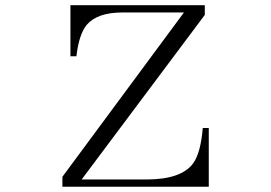

<svg xmlns="http://www.w3.org/2000/svg" viewBox="-20 -770 1040 736"><path d="M250 -750H765.1V-712.9L293 -82H541Q676.3 -82 721.2 -145Q749.5 -185.5 757.3 -279.3H780.3V-54.2H219.2V-92.3L685.1 -722.2H449.2Q352.5 -722.2 312 -674.3Q282.2 -636.7 272.9 -554.2H250Z"/></svg>

Font: I.Ming
Style: Regular
Weight: 400
Designer: Ichiten Fonts Project
Version: Version 6.11; Dec 27, 2019